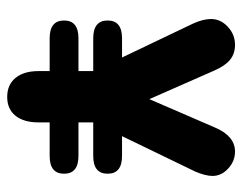

<svg xmlns="http://www.w3.org/2000/svg" viewBox="-88 -558 657 520"><g transform="rotate(90 240.0 -297.5)"><path d="M83 -182Q35 -182 35 -143Q35 -104 83 -104H402Q450 -104 450 -143Q450 -182 402 -182ZM83 -300Q35 -300 35 -261Q35 -222 83 -222H402Q450 -222 450 -261Q450 -300 402 -300ZM172 -223V-74Q172 -34 190.5 -11.5Q209 11 242 11Q275 11 293 -11.5Q311 -34 311 -74V-223L444 -498Q456 -526 456 -545Q456 -569 436 -587.5Q416 -606 390 -606Q348 -606 325 -552L248 -374L171 -549Q158 -579 141.5 -592.5Q125 -606 101 -606Q73 -606 52 -586.5Q31 -567 31 -541Q31 -519 44 -491Z"/></g></svg>

Font: Beiruti ExtraBold
Style: Regular
Weight: 800
Designer: Arlette Boutros
Foundry: Boutros
Version: Version 1.41